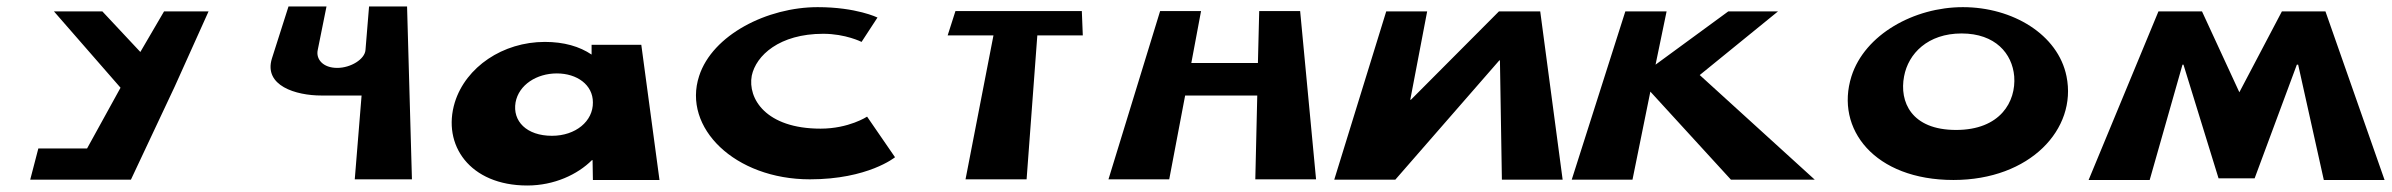

<svg xmlns="http://www.w3.org/2000/svg" viewBox="-20 -554 7362 591"><path d="M146 -519 351 -284 248 -97H98L73 -1H195H383L518 -288L622 -519H485L412 -394L295 -519Z M1233 -534H1116L1105 -400C1103 -372 1060 -345 1018 -345C974 -345 952 -372 958 -400L985 -534H868L817 -374C791 -290 891 -260 969 -260H1093L1072 -2H1248Z M1380 -239C1340 -108 1426 17 1603 17C1686 17 1758 -17 1802 -61H1804L1805 0H2010L1954 -416H1801V-386C1764 -411 1716 -425 1657 -425C1528 -425 1414 -348 1380 -239ZM1567 -239C1577 -293 1632 -328 1694 -328C1756 -328 1805 -293 1805 -239C1806 -181 1752 -136 1679 -136C1601 -136 1557 -181 1567 -239Z M2506 -158C2337 -158 2281 -251 2294 -321C2307 -383 2379 -450 2514 -450C2583 -450 2632 -425 2632 -425L2681 -500C2681 -500 2616 -532 2497 -532C2342 -532 2173 -447 2132 -320C2080 -161 2242 -2 2473 -2C2652 -2 2735 -70 2735 -70L2649 -195C2649 -195 2593 -158 2506 -158Z M2897 -445H3038L2952 -2H3140L3173 -445H3313L3310 -520H2921Z M3628 -260H3850L3844 -2H4031L3982 -520H3856L3852 -360H3647L3677 -520H3551L3392 -2H3579Z M4603 -1H4790L4721 -519H4594L4323 -247H4321L4373 -519H4247L4087 -1H4275L4595 -368H4597Z M5566 -1 5212 -323 5453 -519H5300L5076 -355L5110 -519H4983L4818 -1H5005L5060 -272L5308 -1Z M5679 -319C5628 -157 5750 0 5993 0C6229 0 6374 -157 6341 -319C6315 -448 6175 -532 6022 -532C5872 -532 5720 -448 5679 -319ZM5841 -319C5854 -389 5914 -451 6018 -451C6122 -451 6174 -389 6180 -319C6186 -241 6137 -154 6001 -154C5863 -154 5826 -241 5841 -319Z M7133 0H7320L7138 -519H7004L6873 -270L6758 -519H6624L6409 0H6597L6698 -355H6701L6809 -5H6920L7050 -355H7054Z"/></svg>

Font: Hussar Milosc
Style: Bold
Weight: 700
Foundry: Cannot Into Space Fonts
Version: Version 1.02